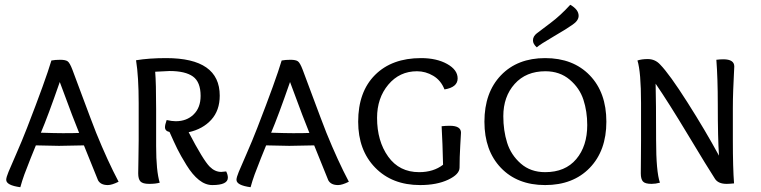

<svg xmlns="http://www.w3.org/2000/svg" viewBox="-20 -767 3182 803"><path d="M311 -211Q292 -256 230 -424Q180 -280 151 -212Q211 -210 243 -210Q290 -210 311 -211ZM227 -157Q206 -157 130 -159Q125 -147 108.5 -106Q92 -65 82 -37.5Q72 -10 65 16Q6 8 6 -15Q6 -25 15.5 -48Q25 -71 48.5 -124.5Q72 -178 93 -232Q171 -433 195 -514Q211 -517 232 -517Q254 -517 263 -510.5Q272 -504 283 -475Q291 -454 326.5 -358.5Q362 -263 382 -212Q430 -94 476 -7Q448 7 431 7Q401 7 390 -13Q384 -27 331 -159Q245 -157 227 -157Z M857 -70Q879 -48 905 -48Q910 -48 926 -50Q933 -36 933 -24Q933 7 868 7Q839 7 812 -14.5Q785 -36 760 -76.5Q735 -117 721.5 -144.5Q708 -172 689 -215Q670 -219 670 -235Q670 -245 677 -265Q699 -260 715 -260Q761 -260 790 -288.5Q819 -317 819 -366Q819 -424 787 -447Q755 -470 689 -470Q683 -470 629 -467Q633 -421 633 -310V-156Q633 -52 648 -3Q631 2 604 2Q577 2 567.5 -8Q558 -18 558 -42Q558 -54 559 -103Q560 -152 560 -180V-336Q560 -446 549 -515Q603 -524 675 -524Q899 -524 899 -367Q899 -305 863.5 -266Q828 -227 769 -214Q830 -97 857 -70Z M1274 -211Q1255 -256 1193 -424Q1143 -280 1114 -212Q1174 -210 1206 -210Q1253 -210 1274 -211ZM1190 -157Q1169 -157 1093 -159Q1088 -147 1071.5 -106Q1055 -65 1045 -37.5Q1035 -10 1028 16Q969 8 969 -15Q969 -25 978.5 -48Q988 -71 1011.5 -124.5Q1035 -178 1056 -232Q1134 -433 1158 -514Q1174 -517 1195 -517Q1217 -517 1226 -510.5Q1235 -504 1246 -475Q1254 -454 1289.5 -358.5Q1325 -263 1345 -212Q1393 -94 1439 -7Q1411 7 1394 7Q1364 7 1353 -13Q1347 -27 1294 -159Q1208 -157 1190 -157Z M1902 -66Q1902 -38 1854.5 -15.5Q1807 7 1737 7Q1620 7 1549 -66Q1478 -139 1478 -258Q1478 -383 1548.5 -453.5Q1619 -524 1741 -524Q1806 -524 1850 -499.5Q1894 -475 1894 -439Q1894 -402 1839 -393Q1824 -431 1792 -450Q1760 -469 1724 -469Q1651 -469 1604 -413Q1557 -357 1557 -274Q1557 -177 1603.5 -112Q1650 -47 1733 -47Q1793 -47 1833 -78Q1831 -169 1827 -239Q1843 -241 1861 -241Q1908 -241 1908 -212Q1908 -211 1905 -159.5Q1902 -108 1902 -66Z M2375 -664Q2353 -648 2295.5 -614.5Q2238 -581 2225 -569Q2209 -583 2209 -598Q2209 -615 2225 -627.5Q2241 -640 2282.5 -671Q2324 -702 2365 -747Q2400 -727 2400 -701Q2400 -681 2375 -664ZM2260 7Q2144 7 2075 -65Q2006 -137 2006 -258Q2006 -380 2075 -452Q2144 -524 2260 -524Q2377 -524 2446.5 -452Q2516 -380 2516 -258Q2516 -137 2446.5 -65Q2377 7 2260 7ZM2436 -244Q2436 -301 2420 -350Q2404 -399 2362.5 -434Q2321 -469 2261 -469Q2180 -469 2132.5 -416Q2085 -363 2085 -281Q2085 -221 2101 -170Q2117 -119 2158 -83Q2199 -47 2260 -47Q2344 -47 2390 -101.5Q2436 -156 2436 -244Z M3050 0Q3030 2 3019 2Q2985 2 2971 -18Q2941 -64 2858 -202Q2775 -340 2722 -417Q2724 -342 2724 -181Q2724 -49 2740 -3Q2722 2 2705 2Q2678 2 2669 -8Q2660 -18 2660 -42Q2660 -54 2660.5 -103Q2661 -152 2661 -180V-336Q2661 -466 2646 -514Q2664 -520 2689 -520Q2720 -520 2741 -497Q2780 -457 2855 -339Q2930 -221 2987 -116Q2982 -188 2982 -331Q2982 -439 2976 -517Q2992 -519 3005 -519Q3051 -519 3051 -489Q3051 -485 3049.5 -458Q3048 -431 3046.5 -391Q3045 -351 3045 -315V-181Q3045 -64 3050 0Z"/></svg>

Font: Overlock SC
Style: Regular
Weight: 400
Designer: Dario Muhafara
Foundry: Dario Manuel Muhafara
Version: Version 1.001